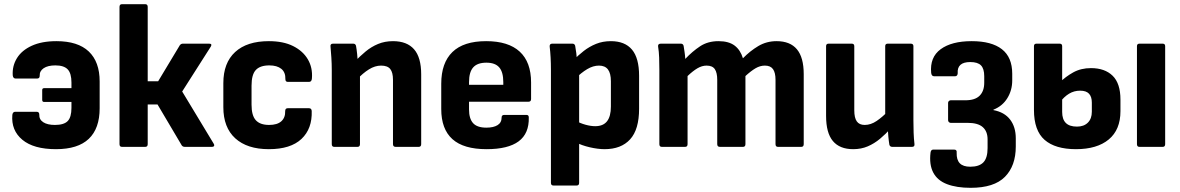

<svg xmlns="http://www.w3.org/2000/svg" viewBox="-20 -703 5650 919"><path d="M248 11Q141 11 87 -34Q33 -79 39 -153Q41 -168 53 -168H155Q168 -168 168 -155Q167 -131 187 -118Q207 -105 243 -105Q286 -105 304 -123.5Q322 -142 322 -187V-215H191Q182 -215 182 -225V-272Q182 -281 191 -281H322V-308Q322 -352 304 -371Q286 -390 245 -390Q209 -390 189 -376.5Q169 -363 170 -340Q170 -327 157 -327H55Q43 -327 41 -342Q38 -387 61 -424.5Q84 -462 132 -484Q180 -506 250 -506Q353 -506 405 -456.5Q457 -407 457 -313V-185Q457 -88 405 -38.5Q353 11 248 11Z M1003 -15Q1007 -9 1004.5 -4.5Q1002 0 995 0H865Q855 0 850 -7L734 -203H687V-13Q687 0 675 0H564Q552 0 552 -13V-670Q552 -683 564 -683H675Q687 -683 687 -670V-314H737L841 -487Q847 -494 855 -494H981Q997 -494 989 -480L852 -265Z M1267 11Q1163 11 1106 -41Q1049 -93 1049 -190V-305Q1049 -402 1105.5 -454Q1162 -506 1267 -506Q1336 -506 1383 -482.5Q1430 -459 1453.5 -419Q1477 -379 1473 -328Q1472 -311 1459 -311H1358Q1346 -311 1346 -324Q1347 -357 1326.5 -373.5Q1306 -390 1269 -390Q1225 -390 1204.5 -368Q1184 -346 1184 -293V-202Q1184 -150 1204.5 -127.5Q1225 -105 1268 -105Q1307 -105 1326.5 -122.5Q1346 -140 1345 -171Q1345 -185 1357 -185H1459Q1471 -185 1472 -172Q1475 -87 1423 -38Q1371 11 1267 11Z M1874 0Q1861 0 1861 -13V-321Q1861 -356 1848 -372.5Q1835 -389 1804 -389Q1775 -389 1746 -371Q1717 -353 1688 -322L1677 -407Q1703 -434 1730 -456.5Q1757 -479 1789.5 -492.5Q1822 -506 1861 -506Q1928 -506 1962 -467Q1996 -428 1996 -347V-13Q1996 0 1984 0ZM1580 0Q1568 0 1568 -13V-367Q1568 -398 1566 -428Q1564 -458 1562 -480Q1560 -494 1574 -494H1671Q1681 -494 1684 -484Q1687 -468 1689.5 -444Q1692 -420 1693 -400L1703 -355V-13Q1703 0 1691 0Z M2309 11Q2199 11 2145.5 -37Q2092 -85 2092 -181V-302Q2092 -402 2145.5 -454Q2199 -506 2307 -506Q2413 -506 2467.5 -456Q2522 -406 2522 -308V-229Q2522 -216 2509 -216H2225V-179Q2225 -135 2244.5 -113.5Q2264 -92 2308 -92Q2342 -92 2361.5 -104Q2381 -116 2381 -141Q2381 -153 2394 -153H2500Q2511 -153 2511 -141Q2513 -64 2462.5 -26.5Q2412 11 2309 11ZM2225 -297H2389V-310Q2389 -358 2369.5 -380.5Q2350 -403 2308 -403Q2265 -403 2245 -380.5Q2225 -358 2225 -310Z M2874 11Q2842 11 2803 2Q2764 -7 2736 -22L2734 -126Q2757 -113 2782.5 -106Q2808 -99 2829 -99Q2867 -99 2885.5 -122.5Q2904 -146 2904 -193V-314Q2904 -352 2890 -370.5Q2876 -389 2847 -389Q2819 -389 2790.5 -372Q2762 -355 2733 -326L2722 -412Q2747 -438 2774 -459Q2801 -480 2833 -493Q2865 -506 2904 -506Q2971 -506 3005 -465.5Q3039 -425 3039 -340V-183Q3039 -83 2996 -36Q2953 11 2874 11ZM2629 185Q2617 185 2617 172V-371Q2617 -399 2615.5 -427.5Q2614 -456 2611 -480Q2610 -494 2623 -494H2720Q2730 -494 2733 -484Q2736 -469 2738.5 -448Q2741 -427 2741 -409L2752 -357V172Q2752 185 2740 185Z M3148 0Q3136 0 3136 -13V-367Q3136 -399 3135 -427.5Q3134 -456 3130 -480Q3128 -494 3143 -494H3239Q3249 -494 3252 -484Q3254 -471 3256.5 -455Q3259 -439 3260 -421Q3294 -457 3331 -481.5Q3368 -506 3419 -506Q3468 -506 3496 -485Q3524 -464 3536 -424Q3570 -459 3609.5 -482.5Q3649 -506 3697 -506Q3762 -506 3794.5 -467Q3827 -428 3827 -348V-13Q3827 0 3815 0H3704Q3692 0 3692 -13V-321Q3692 -355 3680 -372Q3668 -389 3641 -389Q3618 -389 3596 -376Q3574 -363 3548 -339V-13Q3548 0 3536 0H3426Q3413 0 3413 -13V-321Q3413 -355 3401.5 -372Q3390 -389 3362 -389Q3340 -389 3318 -376Q3296 -363 3271 -339V-13Q3271 0 3259 0Z M4064 11Q3999 11 3966.5 -28Q3934 -67 3934 -148V-482Q3934 -494 3946 -494H4057Q4069 -494 4069 -482V-175Q4069 -139 4081 -122Q4093 -105 4119 -105Q4148 -105 4176 -124Q4204 -143 4234 -174L4244 -89Q4220 -62 4192.5 -39Q4165 -16 4133.5 -2.5Q4102 11 4064 11ZM4251 0Q4240 0 4237 -10Q4234 -28 4232 -49.5Q4230 -71 4229 -91L4217 -141V-482Q4217 -494 4229 -494H4339Q4352 -494 4352 -482V-127Q4352 -96 4353 -68Q4354 -40 4357 -14Q4359 0 4345 0Z M4626 196Q4559 196 4513 178.5Q4467 161 4447 123Q4427 85 4434 27Q4436 13 4447 13H4547Q4561 13 4559 28Q4558 62 4574 78.5Q4590 95 4624 95Q4667 95 4687 74Q4707 53 4707 6V-36Q4707 -74 4684 -94.5Q4661 -115 4611 -115H4530Q4526 -115 4522 -118.5Q4518 -122 4518 -128V-211Q4518 -216 4522 -219.5Q4526 -223 4530 -223H4601Q4647 -223 4669 -245Q4691 -267 4691 -307V-338Q4691 -374 4675.5 -390Q4660 -406 4624 -406Q4592 -406 4577 -392.5Q4562 -379 4564 -352Q4564 -347 4561 -342.5Q4558 -338 4552 -338H4451Q4439 -338 4437 -354Q4430 -429 4482.5 -467.5Q4535 -506 4631 -506Q4726 -506 4775.5 -467.5Q4825 -429 4825 -350V-318Q4825 -271 4801.5 -233Q4778 -195 4735 -178V-176Q4788 -166 4815 -130.5Q4842 -95 4842 -41V-2Q4842 91 4790 143.5Q4738 196 4626 196Z M5130 11Q5031 11 4980 -33.5Q4929 -78 4929 -177V-482Q4929 -494 4941 -494H5052Q5064 -494 5064 -482V-167Q5064 -132 5081.5 -114.5Q5099 -97 5135 -97Q5168 -97 5187 -116Q5206 -135 5206 -168V-212Q5206 -240 5192.5 -254.5Q5179 -269 5150 -269Q5121 -269 5097 -254.5Q5073 -240 5053 -213L5051 -307Q5080 -336 5117 -356.5Q5154 -377 5202 -377Q5268 -377 5305.5 -340.5Q5343 -304 5343 -226V-171Q5343 -82 5287 -35.5Q5231 11 5130 11ZM5434 0Q5422 0 5422 -13V-482Q5422 -494 5434 -494H5545Q5557 -494 5557 -482V-13Q5557 0 5545 0Z"/></svg>

Font: Sofia Sans Semi Condensed ExtraBold
Style: Regular
Weight: 800
Designer: Botio Nikoltchev, Ani Petrova
Foundry: lettersoup
Version: Version 4.100